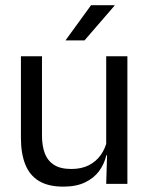

<svg xmlns="http://www.w3.org/2000/svg" viewBox="-20 -703 573 734"><path d="M60 -488H140.5V-184.5Q140.5 -146 151.2 -117.2Q162 -88.5 186.5 -72.8Q211 -57 252.5 -57Q291.5 -57 319.5 -71.2Q347.5 -85.5 365.2 -110.5Q383 -135.5 389.5 -167L404 -109.5H386.5Q379 -76.5 359 -49.2Q339 -22 305.2 -5.8Q271.5 10.5 222 10.5Q164.5 10.5 128.8 -11.2Q93 -33 76.5 -74.8Q60 -116.5 60 -175.5ZM386 -488H467V0H386L389.5 -117L386 -122ZM231 -549.5 328 -683H418V-681.5L303 -548.5H231Z"/></svg>

Font: Anek Devanagari
Style: Regular
Weight: 400
Designer: Kailash Malviya (Devanagari) & Yesha Goshar (Latin)
Foundry: Ek Type
Version: Version 1.003